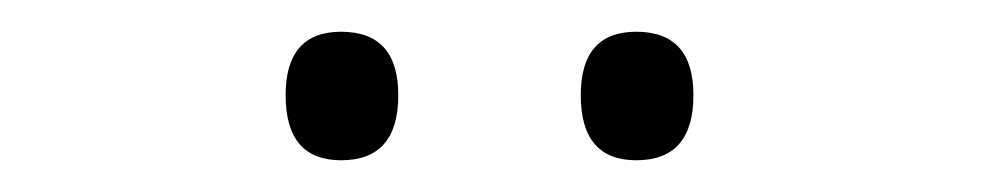

<svg xmlns="http://www.w3.org/2000/svg" viewBox="-20 -740 618 121"><path d="M160 -680Q160 -720 195 -720Q231 -720 231 -680Q231 -639 195 -639Q160 -639 160 -680ZM346 -680Q346 -720 381 -720Q417 -720 417 -680Q417 -639 381 -639Q346 -639 346 -680Z"/></svg>

Font: Noto Sans Thai Looped Light
Style: Regular
Weight: 300
Designer: Sasikarn Vongin, Ben Mitchell
Foundry: The Fontpad Ltd
Version: Version 1.001; ttfautohint (v1.8.4.7-5d5b)